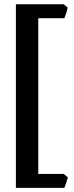

<svg xmlns="http://www.w3.org/2000/svg" viewBox="-20 -739 352 909"><path d="M301.3 100.6Q299.3 109.4 293.7 126Q288.1 142.6 284.7 150.4H55.2V-718.8H281.7L300.3 -703.1Q298.3 -691.9 292.7 -675Q287.1 -658.2 284.7 -652.8H161.1V84.5H281.7Z"/></svg>

Font: Dai Banna SIL SemiBold
Style: Regular
Weight: 600
Designer: Victor Gaultney
Foundry: SIL International
Version: Version 4.000